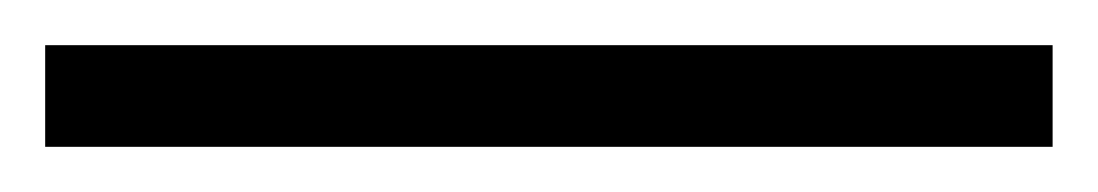

<svg xmlns="http://www.w3.org/2000/svg" viewBox="-24 -825 486 85"><path d="M442 -760V-805H-4V-760Z"/></svg>

Font: Noto Sans Gujarati Condensed Light
Style: Regular
Weight: 300
Width: 3
Designer: Jelle Bosma - Monotype Design Team, Universal Thirst
Foundry: Monotype Imaging Inc.
Version: Version 2.106